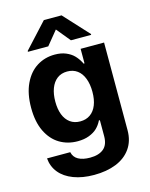

<svg xmlns="http://www.w3.org/2000/svg" viewBox="-138 -837 885 1134"><g transform="rotate(-15 304.0 -270.0)"><path d="M49.9 43.5H191.9Q198.5 74.7 225.9 90Q253.2 105.2 297.7 105.2Q350.9 105.2 380.4 80.9Q409.9 56.5 409.9 3.7V-93.8H403.6L402.7 -91.3Q390.6 -67.2 372 -49.1Q353.3 -31 322.9 -19.1Q292.5 -7.3 252.1 -7.3Q191 -7.3 142.2 -36.5Q93.4 -65.8 64.9 -124.4Q36.5 -183.1 36.5 -268.6Q36.5 -355.3 65.3 -415.9Q94.1 -476.5 142.9 -506.8Q191.6 -537.1 252 -537.1Q290.9 -537.1 319.7 -525Q348.4 -513 366.8 -494.5Q385.1 -476 398.5 -451.5L403.4 -441.3H409.1V-530.3H552.5V5.8Q552.5 71.2 519.9 117.4Q487.4 163.5 429.3 186.8Q371.2 210 294.4 210Q223.2 210 169.2 189.4Q115.1 168.9 84.7 131.4Q54.2 94 49.9 43.5ZM410.8 -267.3Q410.8 -314.4 397.3 -349.3Q383.9 -384.2 358.5 -402.9Q333.1 -421.6 297 -421.6Q260.9 -421.6 235.5 -402.3Q210.2 -382.9 197 -348.1Q183.9 -313.2 183.9 -267.3Q183.9 -221.1 197 -187.4Q210.2 -153.7 235.5 -135.2Q260.9 -116.7 297 -116.7Q332.7 -116.7 358.3 -134.8Q383.9 -152.8 397.3 -186.6Q410.8 -220.3 410.8 -267.3ZM297.4 -678.4 228.3 -593.8H104V-599.1L243.2 -750.4H351.5L490.7 -599.1V-593.8H366.9Z"/></g></svg>

Font: Pretendard JP Variable
Style: Regular
Weight: 400
Designer: Base glyphs from Inter by Rasmus Andersson; Hangul glyphs from Noto Sans CJK(Source Han Sans) by Jang Soo-young and Kang
Foundry: Kil Hyung-jin
Version: Version 1.307;Glyphs 3.2 (3192)